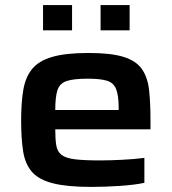

<svg xmlns="http://www.w3.org/2000/svg" viewBox="-20 -726 677 754"><path d="M338 8Q244 8 188.5 -6Q133 -20 106 -50.5Q79 -81 71 -131Q63 -181 63 -254Q63 -323 71.5 -373Q80 -423 106 -455Q132 -487 185 -502.5Q238 -518 328 -518Q416 -518 465.5 -502.5Q515 -487 537.5 -454.5Q560 -422 565.5 -372Q571 -322 571 -253V-218H197Q197 -179 201 -155Q205 -131 221.5 -118Q238 -105 273.5 -100.5Q309 -96 372 -96Q410 -96 460 -98.5Q510 -101 547 -106V-8Q510 0 451.5 4Q393 8 338 8ZM197 -294H446V-302Q446 -353 435.5 -377.5Q425 -402 398.5 -409.5Q372 -417 325 -417Q268 -417 241 -407.5Q214 -398 205.5 -371.5Q197 -345 197 -294ZM149 -607V-706H263V-607ZM375 -607V-706H489V-607Z"/></svg>

Font: Saira Expanded SemiBold
Style: Regular
Weight: 600
Width: 7
Designer: Hector Gatti with collaboration of the Omnibus-Type team
Foundry: Omnibus-Type
Version: Version 1.100; ttfautohint (v1.8.3)